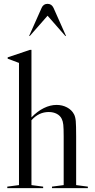

<svg xmlns="http://www.w3.org/2000/svg" viewBox="-20 -981 493 1001"><path d="M438 -8V0H251V-8L312 -16V-271Q312 -312 310 -330.5Q308 -349 302 -361Q294 -378 276 -387.5Q258 -397 234 -397Q182 -397 144 -354V-16L205 -8V0H18V-8L79 -16V-653L20 -675V-682L136 -721H144V-369Q175 -401 208.5 -417.5Q242 -434 275 -434Q305 -434 329.5 -421Q354 -408 366 -385Q373 -372 375 -349.5Q377 -327 377 -271V-16ZM321 -793 228 -899 135 -793 132 -794 197 -940Q206 -961 228 -961Q249 -961 259 -940L324 -794Z"/></svg>

Font: Libre Caslon Display
Style: Regular
Weight: 400
Designer: Pablo Impallari, Rodrigo Fuenzalida
Foundry: Pablo Impallari, Rodrigo Fuenzalida
Version: Version 1.100; ttfautohint (v1.6) -l 8 -r 50 -G 200 -x 14 -D